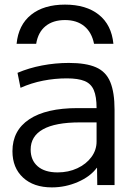

<svg xmlns="http://www.w3.org/2000/svg" viewBox="-20 -803 585 833"><path d="M262 -783Q354 -783 409 -739Q464 -695 472 -613H388Q378 -663 345.5 -689.5Q313 -716 262 -716Q210 -716 177.5 -689.5Q145 -663 137 -613H52Q60 -695 115 -739Q170 -783 262 -783ZM205 10Q126 10 80 -32.5Q34 -75 34 -147Q34 -237 107 -285.5Q180 -334 317 -334H399Q399 -384 387 -412Q375 -440 347 -451.5Q319 -463 270 -463Q218 -463 167 -453Q116 -443 69 -422L56 -487Q105 -508 162.5 -519Q220 -530 279 -530Q353 -530 396.5 -511Q440 -492 458.5 -447Q477 -402 477 -327V0H402L401 -75H400Q372 -37 318 -13.5Q264 10 205 10ZM230 -55Q277 -55 315.5 -73Q354 -91 376.5 -121.5Q399 -152 399 -189V-272H327Q220 -272 166.5 -242Q113 -212 113 -154Q113 -108 143.5 -81.5Q174 -55 230 -55Z"/></svg>

Font: M PLUS 1
Style: Regular
Weight: 400
Designer: Coji Morishita
Foundry: UNDERFOREST DESIGN
Version: Version 1.001